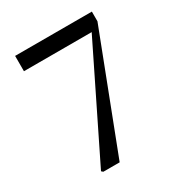

<svg xmlns="http://www.w3.org/2000/svg" viewBox="-173 -856 917 977"><g transform="rotate(-30 285.5 -367.5)"><path d="M151 0 142 -8 455 -645H57V-735H508V-678L247 0Z"/></g></svg>

Font: Early Summer Mincho SemiBold
Style: Regular
Weight: 600
Designer: GuiWonder
Version: Version 1.002